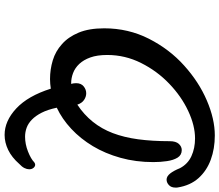

<svg xmlns="http://www.w3.org/2000/svg" viewBox="-80 -666 953 834"><g transform="rotate(90 397.0 -248.5)"><path d="M565.4 208.5Q504.9 208.5 450.4 157.7Q396 106.9 364.7 7.8Q354 9.3 343.8 10.3Q333.5 11.2 322.8 11.2Q281.2 11.2 241.7 -0.7Q202.1 -12.7 171.4 -40.5Q140.1 -67.9 121.3 -113Q102.5 -158.2 102.5 -224.1Q102.5 -329.1 147.9 -418.5Q193.4 -507.8 264.2 -571.3Q335 -635.3 415.8 -669.9Q496.6 -704.6 567.9 -704.6Q625.5 -704.6 673.3 -687Q721.2 -669.4 753.2 -633.8Q785.2 -598.1 793.9 -543L794.4 -538.6V-534.2Q794.4 -515.1 783.4 -505.1Q772.5 -495.1 759.8 -495.1Q745.6 -495.1 733.4 -510.3Q721.2 -525.4 710 -553.2Q691.9 -587.4 657.7 -603Q623.5 -618.7 580.6 -618.7Q524.9 -618.7 461.7 -589.1Q398.4 -559.6 343.3 -506.8Q288.1 -454.1 253.2 -384.5Q218.3 -314.9 218.3 -237.3Q218.3 -193.8 229 -164.1Q239.7 -134.3 257.3 -115.7Q274.9 -97.2 296.9 -88.9Q318.8 -80.6 341.3 -80.6H343.8Q340.8 -91.8 340.8 -102.1Q340.8 -123.5 354.5 -134.8Q368.2 -146 384.8 -146Q399.9 -146 413.8 -136.5Q427.7 -127 434.1 -107.4Q521 -165 557.6 -261.2Q576.2 -310.1 584.5 -371.3Q592.8 -432.6 592.8 -508.8Q592.8 -535.6 604.5 -548.3Q616.2 -561 631.3 -561Q652.8 -561 664.1 -543Q675.3 -524.9 679.4 -496.6Q683.6 -468.3 683.6 -437.5Q683.6 -361.3 665 -294.9Q646.5 -228.5 614.3 -174.8Q582 -121.1 539.1 -81.1Q496.1 -41 447.3 -18.1Q455.6 21 469 47.4Q482.4 73.7 499 89.8Q515.6 106 534.4 112.8Q553.2 119.6 573.2 119.6Q605.5 119.6 637.7 106.9Q669.9 94.2 684.6 79.6L689.9 76.7Q692.9 75.7 694.8 75.7Q702.6 75.7 708.7 83Q714.8 90.3 714.8 101.6Q714.8 111.3 709.5 122.3Q704.1 133.3 691.4 145Q663.1 177.2 630.9 192.9Q598.6 208.5 565.4 208.5Z"/></g></svg>

Font: Damion
Style: Regular
Weight: 400
Designer: Vernon Adams
Foundry: Vernon Adams
Version: Version 1.100; ttfautohint (v1.8.4.7-5d5b)